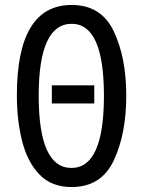

<svg xmlns="http://www.w3.org/2000/svg" viewBox="-20 -744 590 774"><path d="M360 -400V-327H189V-400ZM489 -358Q489 -512 438.5 -618Q388 -724 269 -724Q48 -724 48 -359Q48 -258 69.5 -174Q91 -90 139.5 -40Q188 10 269 10Q388 10 438.5 -97Q489 -204 489 -358ZM136 -358Q136 -648 269 -648Q399 -648 399 -358Q399 -67 268 -67Q136 -67 136 -358Z"/></svg>

Font: Noto Sans Display Condensed
Style: Regular
Weight: 400
Width: 3
Designer: Monotype Design Team
Foundry: Monotype Imaging Inc.
Version: Version 1.900